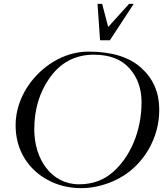

<svg xmlns="http://www.w3.org/2000/svg" viewBox="-20 -977 847 997"><path d="M650.4 -957 541.8 -837 510.4 -957H486.4L499.6 -768H550.6L674.4 -957ZM158 -305C158 -407 184 -495.3 236 -570C293.3 -652 370.3 -693 467 -693C548.3 -693 610 -669.5 652 -622.5C694 -575.5 715 -516.8 715 -446.5C715 -291.5 653.4 -159.6 566.5 -83.5C518.2 -41.2 459.7 -20 391 -20C244.4 -20 158 -152.7 158 -305ZM508 -15C615.3 -45 696.7 -107.3 752 -202C788.7 -266 807 -334.7 807 -408C807 -496 775.8 -568.2 713.5 -624.5C651.2 -680.8 560 -709 440 -709C376 -709 314.3 -691 255 -655C155.6 -594.7 61 -473.3 61 -326C61 -189.6 134.6 -92.8 227 -43C274.6 -17.3 331.2 0 403 0C437.7 0 472.7 -5 508 -15Z"/></svg>

Font: fbb
Style: Italic
Weight: 400
Italic angle: -12°
Designer: David J. Perry, Michael Sharpe
Version: Version 0.991